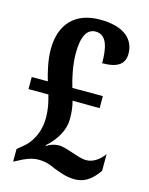

<svg xmlns="http://www.w3.org/2000/svg" viewBox="-112 -795 679 876"><g transform="rotate(15 228.0 -357.0)"><path d="M327 10C386 10 418 -32 438 -60V-139C418 -109 386 -88 356 -88C331 -88 308 -98 288 -104C265 -111 240 -121 218 -121C199 -121 176 -114 161 -103L159 -106C205 -146 235 -198 235 -249C235 -279 233 -304 225 -334L353 -333V-390H209C198 -425 183 -490 183 -546C183 -626 204 -666 246 -666C301 -666 311 -601 311 -534C388 -534 416 -561 416 -607C416 -672 368 -724 251 -724C132 -724 68 -652 68 -536C68 -483 82 -427 93 -390H17V-333H111C121 -298 128 -266 128 -227C128 -147 88 -96 58 -74L35 -55V5L54 -5C81 -20 113 -34 144 -34C177 -34 198 -27 228 -13C255 -4 283 10 327 10Z"/></g></svg>

Font: Noto Serif Sinhala ExtraCondensed
Style: Bold
Weight: 700
Width: 2
Designer: Jelle Bosma - Monotype Design Team
Foundry: Monotype Imaging Inc.
Version: Version 2.007